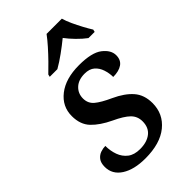

<svg xmlns="http://www.w3.org/2000/svg" viewBox="-233 -850 943 943"><g transform="rotate(-45 239.0 -378.0)"><path d="M194 10Q116 10 69.5 -20Q23 -50 23 -102Q23 -130 35 -145.5Q47 -161 64.5 -167Q82 -173 98 -173Q98 -138 109 -108Q120 -78 144 -59.5Q168 -41 208 -41Q256 -41 284.5 -63.5Q313 -86 313 -129Q313 -164 289 -187.5Q265 -211 211 -236Q152 -264 118.5 -299Q85 -334 85 -393Q85 -460 139.5 -502.5Q194 -545 287 -545Q375 -545 413 -515.5Q451 -486 451 -450Q451 -417 428 -401Q405 -385 365 -385Q365 -411 356.5 -437Q348 -463 329 -479.5Q310 -496 277 -496Q234 -496 209.5 -473Q185 -450 185 -415Q185 -381 210 -360Q235 -339 288 -315Q347 -288 379 -251.5Q411 -215 411 -158Q411 -83 354 -36.5Q297 10 194 10ZM148 -619Q168 -638 193 -663.5Q218 -689 242 -716Q266 -743 283 -766H389Q395 -744 407.5 -717Q420 -690 434 -664Q448 -638 460 -619L457 -606H414Q391 -623 366.5 -648Q342 -673 325 -696Q297 -673 262.5 -648Q228 -623 198 -606H145Z"/></g></svg>

Font: Noto Serif Medium
Style: Italic
Weight: 500
Italic angle: -12°
Designer: Monotype Design Team
Foundry: Monotype Imaging Inc.
Version: Version 2.014; ttfautohint (v1.8.4.7-5d5b)